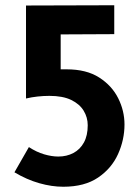

<svg xmlns="http://www.w3.org/2000/svg" viewBox="-20 -696 534 731"><path d="M221 15Q177 15 129.5 1.5Q82 -12 35 -40L90 -136Q119 -117 148 -108.5Q177 -100 202 -100Q234 -100 259.5 -113.5Q285 -127 299.5 -153.5Q314 -180 314 -219Q314 -249 298.5 -274.5Q283 -300 251 -315.5Q219 -331 168 -331Q146 -331 123 -328.5Q100 -326 79 -321V-675L415 -676V-566L211 -565V-432Q215 -432 222 -432Q229 -432 234 -432Q309 -432 357.5 -401Q406 -370 430 -322Q454 -274 454 -222Q454 -164 429.5 -109.5Q405 -55 353.5 -20Q302 15 221 15Z"/></svg>

Font: Yaldevi
Style: Bold
Weight: 700
Designer: Sol Matas, Rajitha Manaperi, Kosala Senevirathne
Foundry: Mooniak
Version: Version 1.100